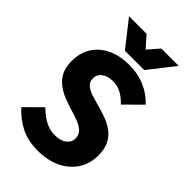

<svg xmlns="http://www.w3.org/2000/svg" viewBox="-273 -1008 1117 1117"><g transform="rotate(45 285.0 -449.5)"><path d="M271 15Q188 15 128 -16Q68 -47 24 -97L123 -195Q167 -153 202.5 -136Q238 -119 277 -119Q324 -119 350 -139.5Q376 -160 376 -191Q376 -220 358 -238Q340 -256 310 -268Q280 -280 244 -290.5Q208 -301 172.5 -315Q137 -329 107 -351Q77 -373 59 -407.5Q41 -442 41 -494Q41 -562 72.5 -611.5Q104 -661 161.5 -688Q219 -715 295 -715Q368 -715 427.5 -688.5Q487 -662 525 -618L423 -517Q392 -549 362 -565Q332 -581 295 -581Q252 -581 226 -561.5Q200 -542 200 -509Q200 -482 218.5 -465.5Q237 -449 267 -439Q297 -429 333.5 -419.5Q370 -410 406.5 -396.5Q443 -383 473 -361.5Q503 -340 521.5 -304.5Q540 -269 540 -215Q540 -146 506 -94.5Q472 -43 411.5 -14Q351 15 271 15ZM218 -755 93 -914H237L342 -796H256L359 -914H502L377 -755Z"/></g></svg>

Font: SUSE ExtraBold
Style: Regular
Weight: 800
Designer: Rene Bieder
Foundry: SUSE
Version: Version 1.000